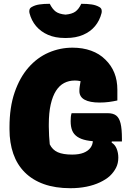

<svg xmlns="http://www.w3.org/2000/svg" viewBox="-20 -971 690 1011"><path d="M357 -375H547Q576 -375 592 -362.5Q608 -350 615 -321Q622 -292 622 -242V-226H508Q466 -226 436 -232Q406 -238 387 -251Q368 -264 360 -284Q352 -304 352 -333Q352 -345 353 -355.5Q354 -366 357 -375ZM362 -720Q389 -720 413.5 -716Q438 -712 460 -704Q482 -696 500.5 -684.5Q519 -673 535 -657Q566 -627 582 -587.5Q598 -548 598 -498Q598 -488 598 -479Q598 -470 598 -460.5Q598 -451 598 -442Q576 -437 553 -434Q530 -431 504 -431Q453 -431 425.5 -446Q398 -461 398 -492Q398 -504 399.5 -514Q401 -524 403.5 -538.5Q406 -553 412 -572L426 -532Q414 -541 402 -544Q390 -547 374 -547Q343 -547 318 -534Q293 -521 275 -493Q257 -465 247 -421Q237 -377 237 -316V-304Q237 -280 238.5 -255.5Q240 -231 242 -211Q256 -182 284 -169.5Q312 -157 360 -157Q396 -157 420 -166.5Q444 -176 456.5 -193Q469 -210 469 -232Q469 -239 468.5 -246Q468 -253 468 -259Q468 -265 466 -270H572L568 -220Q586 -209 594.5 -187.5Q603 -166 603 -141Q603 -111 591 -87.5Q579 -64 558 -44Q538 -26 506.5 -11Q475 4 435.5 12Q396 20 351 20Q271 20 211 -1.5Q151 -23 110.5 -63.5Q70 -104 50 -161.5Q30 -219 30 -290V-301Q30 -406 57 -484.5Q84 -563 130 -615.5Q176 -668 236 -694Q296 -720 362 -720ZM408 -951Q440 -951 463 -947.5Q486 -944 503 -934Q512 -929 514.5 -921Q517 -913 515 -903Q505 -863 480.5 -833.5Q456 -804 417.5 -787.5Q379 -771 329 -771H321Q271 -771 233 -787.5Q195 -804 170 -833.5Q145 -863 135 -903Q133 -913 135.5 -921Q138 -929 147 -934Q164 -944 187 -947.5Q210 -951 242 -951Q256 -923 273.5 -910Q291 -897 325 -894Q359 -897 377 -910Q395 -923 408 -951Z"/></svg>

Font: Recursive Casual Black
Style: Regular
Weight: 900
Version: Version 1.047